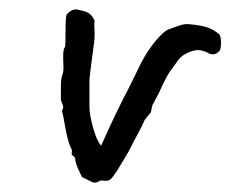

<svg xmlns="http://www.w3.org/2000/svg" viewBox="-20 -393 492 410"><path d="M182 -3Q178 -3 169 -8Q160 -13 155 -15Q153 -19 147.5 -31Q142 -43 141 -50Q141 -58 135 -61Q133 -63 133 -64Q133 -66 133.5 -69.5Q134 -73 132 -76Q125 -89 119 -123Q115 -148 112 -156Q115 -161 115 -164Q115 -167 112 -174Q109 -181 110 -185V-208Q110 -225 114 -236Q116 -242 115.5 -250Q115 -258 115 -263V-268V-276Q115 -288 119 -293Q120 -299 120 -329.5Q120 -360 123 -363Q136 -376 147 -372Q165 -369 171.5 -363.5Q178 -358 182 -349Q181 -342 181.5 -335Q182 -328 182 -322Q182 -309 181 -303L178 -280Q177 -271 175 -257Q173 -243 171 -223V-165Q171 -148 179 -119.5Q187 -91 196 -82Q228 -154 255 -205L281 -258Q295 -285 313 -306.5Q331 -328 342 -331Q348 -333 361.5 -338Q375 -343 387 -341Q410 -339 424 -334Q438 -329 449 -319Q452 -312 452 -300Q452 -294 450 -286Q443 -277 435 -277Q429 -277 422 -281Q412 -286 403 -286Q392 -286 378 -279Q366 -273 358.5 -262Q351 -251 347 -246Q337 -234 320 -196L308 -173Q305 -169 304 -162.5Q303 -156 302 -153Q299 -149 295 -144.5Q291 -140 289 -137Q284 -125 275.5 -109.5Q267 -94 263 -86Q255 -69 243 -50L231 -30Q222 -16 217 -11Q212 -6 203 -7Q202 -7 198.5 -7.5Q195 -8 193 -7Q188 -3 182 -3Z"/></svg>

Font: Caveat
Style: Regular
Weight: 400
Designer: Pablo Impallari
Foundry: Pablo Impallari
Version: Version 1.500; ttfautohint (v1.6)